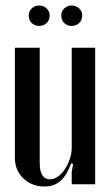

<svg xmlns="http://www.w3.org/2000/svg" viewBox="-20 -668 400 696"><path d="M238 -76Q222 -32 199 -12Q176 8 141 8Q95 8 64.5 -21.5Q34 -51 34 -95V-495H124V-77Q124 -18 162 -18Q176 -18 190 -28Q204 -38 215 -54.5Q226 -71 233 -91.5Q240 -112 240 -133V-495H325V0H240V-45L245 -74ZM84 -612Q84 -627 95 -637.5Q106 -648 122 -648Q138 -648 149 -637.5Q160 -627 160 -612Q160 -595 149 -584.5Q138 -574 122 -574Q106 -574 95 -584.5Q84 -595 84 -612ZM202 -612Q202 -627 213 -637.5Q224 -648 239 -648Q256 -648 267 -637.5Q278 -627 278 -612Q278 -595 267 -584.5Q256 -574 239 -574Q224 -574 213 -584.5Q202 -595 202 -612Z"/></svg>

Font: Moniqa SemBd Heading
Style: Regular
Weight: 600
Designer: Rajesh Rajput
Foundry: Rajesh Rajput
Version: Version 1.000